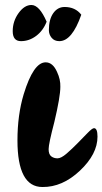

<svg xmlns="http://www.w3.org/2000/svg" viewBox="-20 -747 411 770"><path d="M150 3Q50 3 50 -184Q50 -286 75 -369Q114 -497 163 -497Q192 -497 209 -458Q223 -428 222 -399Q222 -359 198 -258Q175 -170 175 -149Q175 -128 185.5 -120Q196 -112 210.5 -112Q225 -112 247 -131Q269 -150 291 -172.5Q313 -195 331.5 -214Q350 -233 357 -233Q371 -233 371 -199Q371 -129 300.5 -62.5Q230 4 150 3ZM106 -727Q138 -727 167 -660Q153 -624 125 -603Q97 -582 64 -582Q31 -582 31 -622Q31 -662 54.5 -694.5Q78 -727 106 -727ZM306 -688Q269 -582 218 -582Q198 -582 187 -595.5Q176 -609 176 -626Q176 -669 193.5 -694Q211 -719 239 -719Q282 -719 306 -688Z"/></svg>

Font: Leckerli One
Style: Regular
Weight: 400
Version: Version 1.001